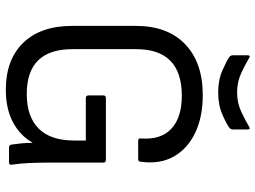

<svg xmlns="http://www.w3.org/2000/svg" viewBox="-129 -738 878 660"><g transform="rotate(90 310.0 -408.0)"><path d="M289 11Q185 11 127 -49Q69 -109 69 -217V-436Q69 -545 132 -605.5Q195 -666 307 -666Q382 -666 436.5 -640Q491 -614 518 -566.5Q545 -519 536 -453Q536 -444 527 -444H464Q454 -444 456 -454Q461 -522 422.5 -558Q384 -594 309 -594Q149 -594 149 -437V-218Q149 -61 303 -61Q381 -61 422 -102Q463 -143 463 -224V-264H317Q308 -264 308 -274V-324Q308 -333 317 -333H530Q539 -333 539 -324V-132Q539 -97 540.5 -67.5Q542 -38 546 -10Q548 0 538 0H487Q479 0 477 -8Q475 -22 473 -41Q471 -60 471 -80H470Q445 -37 399 -13Q353 11 289 11ZM298 -719Q255 -719 222 -733.5Q189 -748 175 -758Q170 -763 170 -769V-819Q170 -832 180 -825Q198 -814 229.5 -799Q261 -784 298 -784Q334 -784 365.5 -799Q397 -814 415 -825Q425 -832 425 -819V-769Q425 -763 420 -758Q407 -748 374 -733.5Q341 -719 298 -719Z"/></g></svg>

Font: Sofia Sans Semi Condensed
Style: Regular
Weight: 400
Designer: Botio Nikoltchev, Ani Petrova
Foundry: lettersoup
Version: Version 4.100; ttfautohint (v1.8.4.7-5d5b)